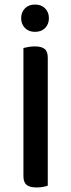

<svg xmlns="http://www.w3.org/2000/svg" viewBox="-20 -818 314 844"><path d="M190 -2Q183 1 169.5 3.5Q156 6 141 6Q110 6 96.5 -5.5Q83 -17 83 -44V-607Q91 -609 104.5 -611.5Q118 -614 133 -614Q162 -614 176 -603Q190 -592 190 -564ZM195 -738Q195 -712 178.5 -695Q162 -678 134 -678Q106 -678 89.5 -695Q73 -712 73 -738Q73 -764 89.5 -781Q106 -798 134 -798Q162 -798 178.5 -781Q195 -764 195 -738Z"/></svg>

Font: Baloo Thambi 2 Medium
Style: Regular
Weight: 500
Designer: Aadarsh Rajan and Ek Type
Foundry: Ek Type
Version: Version 1.640;hotconv 1.0.111;makeotfexe 2.5.65597; ttfautoh